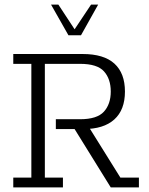

<svg xmlns="http://www.w3.org/2000/svg" viewBox="-20 -819 653 839"><path d="M38 0V-43H117V-540H38V-583H341Q434 -583 480 -541Q526 -499 526 -419Q526 -339 479.5 -297Q433 -255 345 -255H329L362 -274L506 -43H587V0H464L306 -255H224V-298H330Q404 -298 434 -331Q464 -364 464 -419Q464 -474 434.5 -507Q405 -540 330 -540H176V-43H255V0ZM279 -665 203 -799H235L306 -691L378 -799H409L334 -665Z"/></svg>

Font: Rokkitt SemiBold Light
Style: Regular
Weight: 300
Version: Version 3.103